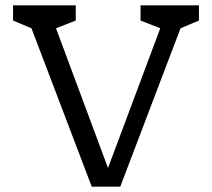

<svg xmlns="http://www.w3.org/2000/svg" viewBox="-20 -700 795 720"><path d="M726 -680V-623L657 -594L431 0H324L98 -594L29 -623V-680H264V-623L190 -594L385 -70L581 -594L507 -623V-680Z"/></svg>

Font: Rhodium Libre
Style: Regular
Weight: 400
Designer: James Puckett
Foundry: Dunwich Type Founders
Version: Version 1.001; ttfautohint (v1.3)